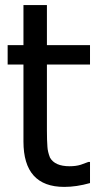

<svg xmlns="http://www.w3.org/2000/svg" viewBox="-20 -722 374 753"><path d="M232 11Q72 11 72 -167V-469H10V-545H72V-702H164V-545H333V-469H164V-210Q164 -172 166 -146Q167 -127 176 -104Q195 -70 253 -70Q278 -70 297 -76Q323 -85 327 -87H333V-4Q280 11 232 11Z"/></svg>

Font: Yekan
Style: Regular
Weight: 400
Designer: ParsMizban Co
Foundry: ParsMizban Co
Version: Version 2.000